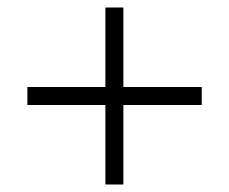

<svg xmlns="http://www.w3.org/2000/svg" viewBox="-20 -609 611 512"><path d="M309 -377H518V-329H309V-117H261V-329H53V-377H261V-589H309Z"/></svg>

Font: Noto Sans Arabic UI Lt
Style: Regular
Weight: 300
Designer: Monotype Design Team, Nadine Chahine and Nizar Qandah
Foundry: Monotype Imaging Inc.
Version: Version 2.010; ttfautohint (v1.8.4.7-5d5b)